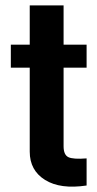

<svg xmlns="http://www.w3.org/2000/svg" viewBox="-20 -685 360 709"><path d="M20 -435.1V-520H89.8V-665H214.8V-520H299.8V-435.1H214.8V-145Q214.8 -113.3 232.4 -104.7Q250 -96.2 299.8 -100.1V0Q203.1 14.6 146.5 -20.5Q89.8 -55.7 89.8 -125V-435.1Z"/></svg>

Font: Miedinger*
Style: Bold
Weight: 700
Version: Version 001.000